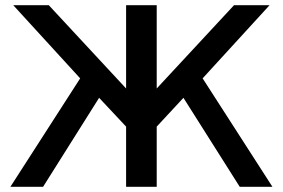

<svg xmlns="http://www.w3.org/2000/svg" viewBox="-20 -723 1090 740"><path d="M761 -421 1030 -3H904L687 -346L584 -235V-3H466V-235L362 -346L146 -3H20L289 -421L31 -703H168L466 -382V-703H584V-382L882 -703H1019Z"/></svg>

Font: Kanit Cyrillic
Style: Regular
Weight: 400
Designer: Katatrad Team, Sasha Pavljenko
Foundry: CadsonDemak, Pavljenko + Design
Version: Version 1.002;Fontself Maker 3.5.7